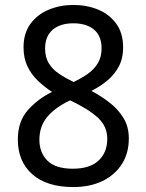

<svg xmlns="http://www.w3.org/2000/svg" viewBox="-20 -745 591 775"><path d="M276 10Q169 10 110.5 -41.5Q52 -93 52 -182Q52 -255 92.5 -300.5Q133 -346 190 -374Q158 -395 132 -420Q106 -445 90.5 -478Q75 -511 75 -554Q75 -611 103 -649Q131 -687 177 -706Q223 -725 276 -725Q331 -725 376.5 -706Q422 -687 449.5 -649Q477 -611 477 -553Q477 -510 460 -477.5Q443 -445 414.5 -421Q386 -397 349 -378Q387 -358 421.5 -331.5Q456 -305 478 -269.5Q500 -234 500 -186Q500 -126 471.5 -82Q443 -38 393 -14Q343 10 276 10ZM274 -64Q343 -64 378 -97Q413 -130 413 -185Q413 -235 375 -270Q337 -305 263 -340Q202 -311 170.5 -273Q139 -235 139 -181Q139 -129 171.5 -96.5Q204 -64 274 -64ZM277 -414Q309 -429 334.5 -447Q360 -465 375 -490Q390 -515 390 -550Q390 -600 359.5 -625.5Q329 -651 275 -651Q241 -651 215.5 -639.5Q190 -628 176 -605.5Q162 -583 162 -550Q162 -514 177 -489.5Q192 -465 218 -447.5Q244 -430 277 -414Z"/></svg>

Font: malayalam15
Style: Book
Weight: 400
Designer: Jelle Bosma - Monotype Design Team
Foundry: Monotype Imaging Inc.
Version: Version 2.003